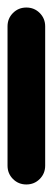

<svg xmlns="http://www.w3.org/2000/svg" viewBox="-20 -490 140 510"><path d="M0 -50H100V-420H0ZM50 -100Q29 -100 14.5 -85.5Q0 -71 0 -50Q0 -29 14.5 -14.5Q29 0 50 0Q71 0 85.5 -14.5Q100 -29 100 -50Q100 -71 85.5 -85.5Q71 -100 50 -100ZM50 -470Q29 -470 14.5 -455.5Q0 -441 0 -420Q0 -399 14.5 -384.5Q29 -370 50 -370Q71 -370 85.5 -384.5Q100 -399 100 -420Q100 -441 85.5 -455.5Q71 -470 50 -470Z"/></svg>

Font: Wavefont SemiBold
Style: Regular
Weight: 600
Version: Version 3.004;gftools[0.9.33]